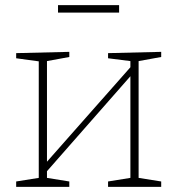

<svg xmlns="http://www.w3.org/2000/svg" viewBox="-20 -728 691 748"><path d="M43 0V-21L131 -35V-489L43 -501V-521L250 -526V-506L163 -490V-98L488 -466V-490L401 -501V-521L608 -526V-506L520 -490V-35L608 -21V0H401V-21L488 -35V-431L163 -61V-35L250 -21V0ZM444 -708V-679H206V-708Z"/></svg>

Font: Bitter ExtraLight
Style: Regular
Weight: 200
Designer: Sol Matas, and Bitter project Authors
Foundry: Sol Matas
Version: Version 2.001